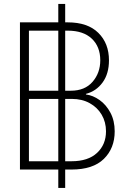

<svg xmlns="http://www.w3.org/2000/svg" viewBox="-20 -838 631 949"><path d="M268.1 90.8V0H78.6V-727.5H268.1V-818.4H302.2V-727.5H314.9Q413.6 -727.5 466.1 -675.5Q518.6 -623.5 518.6 -540Q518.6 -473.6 487.1 -430.4Q455.6 -387.2 404.8 -374V-371.1Q439.5 -366.7 472.2 -343.5Q504.9 -320.3 525.9 -280.8Q546.9 -241.2 546.9 -189Q546.9 -105 493.2 -52.5Q439.5 0 333.5 0H302.2V90.8ZM302.2 -349.1V-41H333.5Q415.5 -41 459.7 -82.3Q503.9 -123.5 503.9 -189Q503.9 -234.4 482.7 -270.8Q461.4 -307.1 423.3 -328.1Q385.3 -349.1 335.4 -349.1ZM123 -41H268.1V-349.1H123ZM123 -389.6H268.1V-686.5H123ZM302.2 -686.5V-389.6H330.1Q399.4 -389.6 437.5 -433.6Q475.6 -477.5 475.6 -540Q475.6 -607.4 433.6 -647Q391.6 -686.5 314.9 -686.5Z"/></svg>

Font: Inter Display Extra Light
Style: Regular
Weight: 200
Designer: Rasmus Andersson
Foundry: rsms
Version: Version 4.000;git-4fc901f